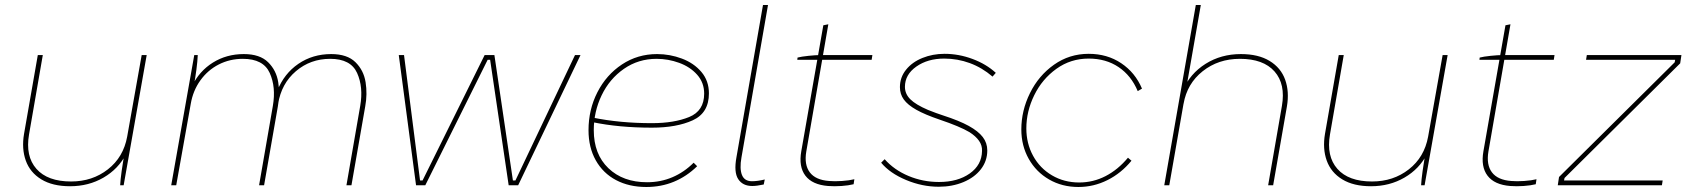

<svg xmlns="http://www.w3.org/2000/svg" viewBox="-20 -740 6748 767"><path d="M76 -205 131 -520H151L96 -203Q81 -116 125.5 -65.5Q170 -15 264 -15Q349 -15 411 -63.5Q473 -112 488 -194L546 -520H566L474 0H460Q461 -21 466 -57Q471 -93 478 -135L484 -125Q453 -65 393.5 -30.5Q334 4 260 4Q190 4 145 -23.5Q100 -51 83 -98.5Q66 -146 76 -205Z M756 -520H770Q769 -495 764.5 -461Q760 -427 753 -390L747 -396Q776 -456 830.5 -490Q885 -524 954 -524Q1018 -524 1051 -491.5Q1084 -459 1091.5 -411.5Q1099 -364 1090 -315L1035 0H1015L1070 -317Q1083 -392 1057.5 -448.5Q1032 -505 950 -505Q898 -505 854 -482.5Q810 -460 780.5 -419Q751 -378 742 -325L684 0H664ZM1299 -505Q1220 -505 1162 -455.5Q1104 -406 1091 -325L1088 -378Q1115 -446 1172 -485Q1229 -524 1303 -524Q1367 -524 1400 -491.5Q1433 -459 1440.5 -411.5Q1448 -364 1439 -315L1384 0H1364L1419 -317Q1432 -392 1406.5 -448.5Q1381 -505 1299 -505Z M1573 -520H1594L1658 -19H1668L1916 -520H1955L2029 -19H2039L2277 -520H2299L2050 0H2012L1938 -501H1928L1679 0H1642Z M2331 -220Q2331 -302 2366.5 -371.5Q2402 -441 2464.5 -482.5Q2527 -524 2605 -524Q2656 -524 2704 -506Q2752 -488 2782 -452.5Q2812 -417 2812 -367Q2812 -289 2747.5 -259.5Q2683 -230 2584 -230Q2453 -230 2347 -252L2349 -270Q2457 -248 2584 -248Q2673 -248 2733 -272.5Q2793 -297 2793 -366Q2793 -410 2765 -441.5Q2737 -473 2693 -489Q2649 -505 2603 -505Q2530 -505 2472.5 -465Q2415 -425 2383.5 -359.5Q2352 -294 2352 -220Q2352 -124 2410.5 -68Q2469 -12 2565 -12Q2619 -12 2666 -32Q2713 -52 2751 -90L2765 -76Q2723 -35 2672 -14Q2621 7 2562 7Q2493 7 2441 -20.5Q2389 -48 2360 -99.5Q2331 -151 2331 -220Z M2922 -112 3028 -720H3048L2942 -111Q2934 -66 2944 -41Q2954 -16 2984 -16Q3006 -16 3035 -23L3031 -3Q3003 3 2985 3Q2947 3 2929 -24.5Q2911 -52 2922 -112Z M3181 -136 3269 -639 3289 -643 3201 -135Q3192 -82 3215 -51.5Q3238 -21 3292 -17Q3314 -15 3343.5 -17Q3373 -19 3393 -24L3390 -4Q3370 1 3341.5 3Q3313 5 3288 3Q3225 -2 3197.5 -38Q3170 -74 3181 -136ZM3257 -520H3465L3462 -501H3165L3166 -510Q3181 -514 3210 -517Q3239 -520 3257 -520Z M3500 -90 3514 -104Q3552 -61 3609.5 -37Q3667 -13 3731 -13Q3806 -13 3854 -47Q3902 -81 3903 -137Q3904 -159 3891 -177.5Q3878 -196 3853 -212Q3814 -235 3734 -262Q3675 -282 3640.5 -301.5Q3606 -321 3590.5 -342.5Q3575 -364 3575 -392Q3575 -431 3599.5 -461.5Q3624 -492 3665 -508.5Q3706 -525 3753 -525Q3810 -525 3865 -504.5Q3920 -484 3958 -449L3945 -434Q3903 -470 3854 -488Q3805 -506 3752 -506Q3686 -506 3640.5 -474Q3595 -442 3595 -393Q3595 -365 3616.5 -343.5Q3638 -322 3687 -301Q3722 -287 3747 -279Q3812 -258 3850 -237Q3888 -216 3906 -192.5Q3924 -169 3924 -139Q3924 -97 3898.5 -64Q3873 -31 3828.5 -12.5Q3784 6 3730 6Q3664 6 3599.5 -21Q3535 -48 3500 -90Z M4060 -223Q4060 -298 4094.5 -368Q4129 -438 4190.5 -481.5Q4252 -525 4329 -525Q4403 -525 4459 -487.5Q4515 -450 4542 -386L4525 -376Q4499 -438 4448.5 -472Q4398 -506 4329 -506Q4257 -506 4200 -465Q4143 -424 4111.5 -359.5Q4080 -295 4080 -227Q4080 -167 4107 -117.5Q4134 -68 4182.5 -39.5Q4231 -11 4291 -11Q4347 -11 4396.5 -36.5Q4446 -62 4486 -110L4500 -98Q4459 -48 4404 -20.5Q4349 7 4288 7Q4223 7 4171 -23Q4119 -53 4089.5 -105.5Q4060 -158 4060 -223Z M4757 -720H4777L4651 0H4631ZM4937 -524Q5007 -524 5052 -496.5Q5097 -469 5114 -421.5Q5131 -374 5121 -315L5066 0H5046L5101 -317Q5116 -404 5071.5 -454.5Q5027 -505 4933 -505Q4847 -505 4784.5 -455.5Q4722 -406 4708 -325L4705 -379Q4734 -446 4796 -485Q4858 -524 4937 -524Z M5273 -205 5328 -520H5348L5293 -203Q5278 -116 5322.5 -65.5Q5367 -15 5461 -15Q5546 -15 5608 -63.5Q5670 -112 5685 -194L5743 -520H5763L5671 0H5657Q5658 -21 5663 -57Q5668 -93 5675 -135L5681 -125Q5650 -65 5590.5 -30.5Q5531 4 5457 4Q5387 4 5342 -23.5Q5297 -51 5280 -98.5Q5263 -146 5273 -205Z M5906 -136 5994 -639 6014 -643 5926 -135Q5917 -82 5940 -51.5Q5963 -21 6017 -17Q6039 -15 6068.5 -17Q6098 -19 6118 -24L6115 -4Q6095 1 6066.5 3Q6038 5 6013 3Q5950 -2 5922.5 -38Q5895 -74 5906 -136ZM5982 -520H6190L6187 -501H5890L5891 -510Q5906 -514 5935 -517Q5964 -520 5982 -520Z M6208 -33 6670 -491 6672 -501H6316L6319 -520H6697L6692 -487L6230 -29L6228 -19H6622L6619 0H6203Z"/></svg>

Font: Fixel Italic Variable Display Thin
Style: Italic
Weight: 100
Italic angle: -10°
Designer: AlfaBravo + MacPaw
Foundry: Kyrylo Tkachov, Marchela Mozhyna, Serhii Makarenko, Maria Weinstein, Zakhar Kryvoshyya
Version: Version 1.210;Glyphs 3.2 (3217)